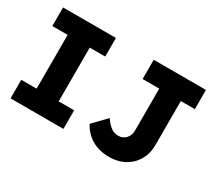

<svg xmlns="http://www.w3.org/2000/svg" viewBox="-123 -985 1466 1280"><g transform="rotate(30 610.0 -345.0)"><path d="M44 0V-143H162V-557H44V-700H451V-557H332V-143H451V0ZM585 -116 682 -217Q696 -196 709 -182.5Q722 -169 734.5 -160Q747 -151 760.5 -147Q774 -143 789 -143Q813 -143 831.5 -154.5Q850 -166 860 -186Q870 -206 870 -233V-552H742V-700H1144V-552H1036V-213Q1036 -162 1018.5 -121Q1001 -80 970 -50.5Q939 -21 897.5 -5.5Q856 10 807 10Q769 10 735 1.5Q701 -7 673 -23.5Q645 -40 623 -63.5Q601 -87 585 -116Z"/></g></svg>

Font: Our Lexend
Style: Bold
Weight: 700
Designer: Bonnie Shaver-Troup, Thomas Jockin
Foundry: Lexend
Version: Version 1.007